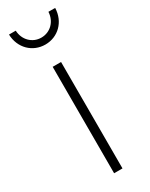

<svg xmlns="http://www.w3.org/2000/svg" viewBox="-194 -773 637 814"><g transform="rotate(-30 125.0 -366.0)"><path d="M45 -732H12C14 -665 63 -618 125 -618C187 -618 236 -665 238 -732H205C203 -686 169 -652 125 -652C81 -652 47 -686 45 -732ZM104 -521V0H145V-521Z"/></g></svg>

Font: Montserrat arm ExtraLight
Style: Regular
Weight: 275
Designer: Julieta Ulanovsky
Foundry: Julieta Ulanovsky
Version: Version 6.000;PS 006.000;hotconv 1.0.88;makeotf.lib2.5.64775